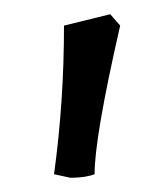

<svg xmlns="http://www.w3.org/2000/svg" viewBox="-20 -735 225 270"><path d="M79 -485 56 -490Q70 -592 70 -699L135 -715L149 -699Q113 -542 113 -490Q100 -485 79 -485Z"/></svg>

Font: Kotta One
Style: Regular
Weight: 400
Designer: Ania Kruk
Foundry: Ania Kruk
Version: Version 1.001